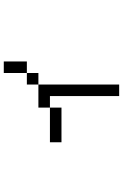

<svg xmlns="http://www.w3.org/2000/svg" viewBox="167 -708 665 1040"><g transform="rotate(-90 500.0 -187.5)"><path d="M500 -250Q500 -250 500 125H562.5V-312.5H437.5V-250H250V-187.5H437.5V-250ZM562.5 -312.5H625V-375H562.5ZM625 -375H687.5Q687.5 -375 687.5 -500H625Q625 -500 625 -375Z"/></g></svg>

Font: UnifontExMono
Style: Regular
Weight: 500
Version: Version 15.0.06